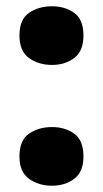

<svg xmlns="http://www.w3.org/2000/svg" viewBox="-20 -580 329 612"><path d="M42 -81Q42 -133 72.5 -154Q103 -175 146 -175Q187 -175 216.5 -154Q246 -133 246 -81Q246 -32 216.5 -10Q187 12 146 12Q103 12 72.5 -10Q42 -32 42 -81ZM42 -467Q42 -518 72.5 -539Q103 -560 146 -560Q187 -560 216.5 -539Q246 -518 246 -467Q246 -417 216.5 -395Q187 -373 146 -373Q103 -373 72.5 -395Q42 -417 42 -467Z"/></svg>

Font: Noto Sans Symbols Black
Style: Regular
Weight: 900
Version: Version 2.002